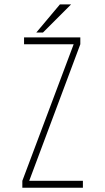

<svg xmlns="http://www.w3.org/2000/svg" viewBox="-20 -874 490 894"><path d="M149 -722.5 259 -853.5H311L180 -722.5ZM116 -32H366V0H84V-32L323 -668H92V-700H354V-668Z"/></svg>

Font: League Mono Condensed Thin
Style: Regular
Weight: 100
Width: 1
Designer: Tyler Finck
Foundry: The League of Moveable Type / Tyler Finck
Version: Version 2.210